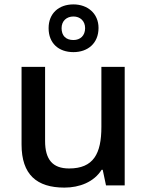

<svg xmlns="http://www.w3.org/2000/svg" viewBox="-20 -843 670 873"><path d="M314 -606C379 -606 428 -646 428 -716C428 -782 378 -823 314 -823C247 -823 201 -782 201 -715C201 -646 247 -606 314 -606ZM314 -661C279 -661 260 -681 260 -715C260 -748 283 -768 314 -768C344 -768 367 -748 367 -715C367 -681 345 -661 314 -661ZM547 -539H441V-266C441 -144 405 -77 294 -77C219 -77 185 -118 185 -202V-539H78V-186C78 -49 147 10 273 10C341 10 407 -15 442 -71H447L462 0H547Z"/></svg>

Font: Noto Sans Devanagari UI Medium
Style: Regular
Weight: 500
Designer: Jelle Bosma - Monotype Design Team
Foundry: Monotype Imaging Inc.
Version: Version 2.004